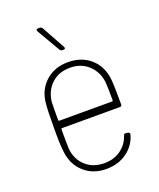

<svg xmlns="http://www.w3.org/2000/svg" viewBox="-133 -783 725 874"><g transform="rotate(-20 229.5 -346.0)"><path d="M358 -108Q361 -117 370 -115L379 -114Q383 -113 385.5 -110Q388 -107 387 -102Q373 -52 331 -22Q289 8 231 8Q168 8 125.5 -29.5Q83 -67 75 -127Q70 -162 70 -217V-251Q70 -336 74 -370Q80 -431 123 -470Q166 -509 231 -509Q299 -509 342 -469.5Q385 -430 391 -366Q394 -335 394 -246Q394 -236 384 -236H104Q100 -236 100 -232Q100 -162 101 -138Q106 -85 141.5 -52.5Q177 -20 232 -20Q278 -20 311.5 -44Q345 -68 358 -108ZM101 -364Q100 -339 100 -276Q100 -272 104 -272H360Q364 -272 364 -276Q364 -339 362 -364Q356 -416 320.5 -449Q285 -482 232 -482Q177 -482 142 -449.5Q107 -417 101 -364ZM241 -575Q241 -569 233 -569H227Q220 -569 215 -576L150 -688Q148 -692 148 -694Q148 -700 157 -700H165Q173 -700 177 -693L239 -581Q241 -577 241 -575Z"/></g></svg>

Font: Barlow Semi Condensed Thin
Style: Regular
Weight: 250
Width: 4
Designer: Jeremy Tribby
Foundry: Tribby Type
Version: Version 1.408